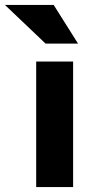

<svg xmlns="http://www.w3.org/2000/svg" viewBox="-87 -760 377 780"><path d="M60 0V-510H210V0ZM98 -583 -67 -740H131L230 -583Z"/></svg>

Font: Instrument Sans
Style: Bold
Weight: 700
Designer: Rodrigo Fuenzalida
Foundry: fragTYPE
Version: Version 1.000; ttfautohint (v1.8.4.7-5d5b);gftools[0.9.28]